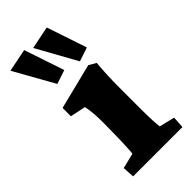

<svg xmlns="http://www.w3.org/2000/svg" viewBox="-248 -712 763 763"><g transform="rotate(-45 133.0 -330.5)"><path d="M11.7 0 8.8 -49.8 73.2 -65.4Q74.2 -69.3 75.2 -85Q76.2 -100.6 77.1 -121.1Q78.1 -141.6 78.1 -161.1L79.1 -234.4Q79.1 -262.7 77.6 -282.7Q76.2 -302.7 71.3 -330.1L5.9 -343.8V-390.6L198.2 -438.5L228.5 -420.9Q225.6 -388.7 224.1 -356.4Q222.7 -324.2 222.7 -284.2V-159.2Q222.7 -131.8 224.1 -102.5Q225.6 -73.2 227.5 -65.4L292 -49.8L289.1 0ZM185.5 -472.7 91.8 -641.6 187.5 -661.1 244.1 -492.2ZM58.6 -472.7 -36.1 -641.6 60.5 -661.1 117.2 -492.2Z"/></g></svg>

Font: Crimson Pro ExtraBold
Style: Regular
Weight: 800
Designer: Jacques Le Bailly
Foundry: Baron von Fonthausen
Version: Version 1.003